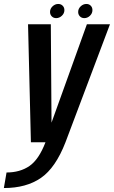

<svg xmlns="http://www.w3.org/2000/svg" viewBox="-72 -718 576 969"><path d="M84 0 69.5 -595.5H184.5L188 -99L366.5 -595.5H483L258.5 0Q208.5 129 134.5 180Q60.5 231 -52.5 231L-39 152.5Q29 152.5 77 119.5Q124.5 86.5 157.5 0ZM211.5 -626.5Q198 -626.5 189.2 -635.5Q180.5 -644.5 180.5 -657.5Q180.5 -674 193.2 -686Q206 -698 222 -698Q235.5 -698 244.2 -689.2Q253 -680.5 253 -667Q253 -650.5 240.2 -638.5Q227.5 -626.5 211.5 -626.5ZM353.5 -626.5Q340 -626.5 331.2 -635.5Q322.5 -644.5 322.5 -657.5Q322.5 -674 335.2 -686Q348 -698 364 -698Q377.5 -698 386 -689.2Q394.5 -680.5 394.5 -667Q394.5 -650.5 382 -638.5Q369.5 -626.5 353.5 -626.5Z"/></svg>

Font: Anybody Medium
Style: Italic
Weight: 500
Italic angle: -10°
Designer: Tyler Finck
Foundry: Etcetera Type Company
Version: Version 1.010; ttfautohint (v1.8.3) -l 8 -r 50 -G 200 -x 14 